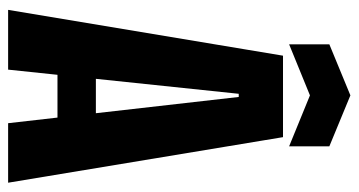

<svg xmlns="http://www.w3.org/2000/svg" viewBox="-220 -642 862 461"><g transform="rotate(90 210.5 -411.0)"><path d="M3.2 0 113.2 -660H308.8L418.2 0H275.3L212.3 -553.7H204.7L146.7 0ZM98.8 -118.5V-210.7H316.8V-118.5ZM86 -674.7V-771.3L208.5 -821.8L330.8 -771.3V-674.7L208.5 -724.7Z"/></g></svg>

Font: Bricolage Grotesque 96pt ExtraBold Condensed
Style: Regular
Weight: 800
Width: 3
Version: Version 1.001;gftools[0.9.33.dev8+g029e19f]